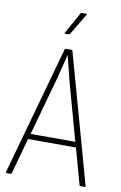

<svg xmlns="http://www.w3.org/2000/svg" viewBox="-93 -895 597 948"><g transform="rotate(10 205.5 -421.5)"><path d="M10 0Q5 0 6 -5L186 -651Q187 -655 191 -655H220Q224 -655 225 -651L405 -5Q407 0 401 0H380Q377 0 375 -4L325 -184H85L35 -4Q34 0 30 0ZM174 -502 93 -211H317L236 -504Q228 -534 221 -564.5Q214 -595 206 -625H205Q197 -594 189.5 -563.5Q182 -533 174 -502ZM175 -728Q170 -728 173 -733L232 -839Q234 -843 238 -843H260Q266 -843 262 -837L199 -731Q197 -728 193 -728Z"/></g></svg>

Font: Sofia Sans Cond ExtraLight
Style: Regular
Weight: 200
Width: 3
Designer: Botio Nikoltchev, Ani Petrova
Foundry: lettersoup
Version: Version 4.100; ttfautohint (v1.8.3)